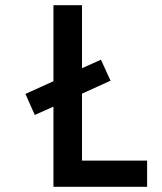

<svg xmlns="http://www.w3.org/2000/svg" viewBox="-20 -720 626 740"><path d="M547 0V-101H296V-359L406 -409L369 -490L296 -457V-700H186V-407L78 -358L114 -277L186 -309V0Z"/></svg>

Font: Advent Pro
Style: Bold
Weight: 700
Designer: Andreas Kalpakidis
Foundry: Andreas Kalpakidis
Version: Version 2.002 2008